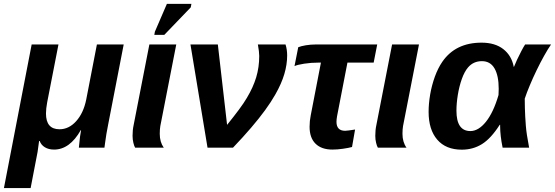

<svg xmlns="http://www.w3.org/2000/svg" viewBox="-43 -756 2841 983"><path d="M149.4 22Q140.6 67.9 131.6 114.3Q122.6 160.6 113.8 207H-22.9L119.1 -528.3H256.3L198.7 -232.9Q192.4 -199.7 192.4 -174.8Q192.4 -94.2 261.7 -94.2Q309.6 -94.2 346.9 -135.5Q384.3 -176.8 398.4 -246.1L453.1 -528.3H590.3L510.7 -118.2Q505.9 -95.2 501.7 -69.8Q497.6 -44.4 495.1 -25.1Q492.7 -5.9 491.7 0H360.8L362.3 -14.6Q364.3 -37.6 366.7 -56.2Q369.1 -74.7 372.1 -89.8H370.6Q342.3 -40 308.1 -15.1Q273.9 9.8 233.9 9.8Q206.1 9.8 186.8 -2Q167.5 -13.7 160.2 -34.2H157.2Q155.3 -20.5 153.3 -6.3Q151.4 7.8 149.4 22Z M774.9 -70.8Q774.9 -28.8 795.4 0H648.9Q644 -7.8 639.9 -24.7Q635.7 -41.5 635.7 -60.5Q635.7 -90.8 641.1 -115.2L721.7 -528.3H859.4L777.8 -110.8Q774.9 -94.2 774.9 -70.8ZM933.6 -718.3 798.3 -577.6H747.1L750 -593.8L811.5 -736.3H937Z M1119.6 -116.7Q1154.3 -159.7 1179.9 -194.1Q1205.6 -228.5 1221.2 -255.4Q1252.9 -308.1 1268.6 -359.9Q1284.2 -411.6 1284.2 -469.7Q1284.2 -489.7 1277.3 -528.3H1418.9Q1427.2 -502 1427.2 -472.2Q1427.2 -426.3 1412.8 -377.2Q1398.4 -328.1 1366.7 -272.5Q1345.2 -234.4 1314.2 -191.9Q1283.2 -149.4 1242.4 -101.8Q1201.7 -54.2 1149.9 0H1019.5L932.1 -528.3H1072.3Z M1588.9 -435.5Q1549.3 -435.5 1513.9 -429.9Q1478.5 -424.3 1464.8 -417.5L1483.9 -514.2Q1498 -520 1522.9 -524.2Q1547.9 -528.3 1573.2 -528.3H1888.2L1870.1 -435.5H1735.8L1682.6 -160.6Q1679.7 -144.5 1679.7 -132.3Q1679.7 -86.4 1724.1 -86.4Q1731 -86.4 1742.4 -88.1Q1753.9 -89.8 1774.9 -92.8L1759.3 -3.4Q1741.7 1.5 1712.9 5.6Q1684.1 9.8 1659.2 9.8Q1603 9.8 1572.5 -20.3Q1542 -50.3 1542 -106.9Q1542 -137.2 1547.9 -165.5L1600.1 -435.5Z M2017.6 -70.8Q2017.6 -28.8 2038.1 0H1891.6Q1886.7 -7.8 1882.6 -24.7Q1878.4 -41.5 1878.4 -60.5Q1878.4 -90.8 1883.8 -115.2L1964.4 -528.3H2102.1L2020.5 -110.8Q2017.6 -94.2 2017.6 -70.8Z M2422.4 -537.6Q2491.2 -537.6 2533.7 -504.6Q2576.2 -471.7 2587.4 -413.6H2588.4Q2593.8 -427.7 2604.2 -450.2Q2614.7 -472.7 2626.2 -494.6Q2637.7 -516.6 2645.5 -528.3H2778.3Q2761.7 -504.4 2742.4 -469.7Q2723.1 -435.1 2704.3 -396.2Q2685.5 -357.4 2669.7 -319.6Q2653.8 -281.7 2643.6 -251Q2643.6 -225.6 2644.3 -202.9Q2645 -180.2 2646 -160.2Q2647.5 -133.8 2649.2 -112.1Q2650.9 -90.3 2654.8 -64.7Q2658.7 -39.1 2666 0H2530.3Q2517.6 -62 2517.6 -109.9V-117.2H2515.6Q2470.2 -46.4 2424.3 -18.1Q2378.4 10.3 2321.3 10.3Q2239.7 10.3 2195.6 -41Q2151.4 -92.3 2151.4 -183.1Q2151.4 -225.6 2159.4 -272.5Q2167.5 -319.3 2183.3 -363.3Q2199.2 -407.2 2221.7 -439.9Q2289.1 -537.6 2422.4 -537.6ZM2424.3 -442.9Q2380.9 -442.9 2353.5 -411.1Q2335 -389.6 2321.5 -351.8Q2308.1 -314 2301 -270.5Q2293.9 -227.1 2293.9 -189Q2293.9 -85 2365.2 -85Q2406.7 -85 2445.1 -132.8Q2483.4 -180.7 2509.3 -269.5L2510.3 -300.8Q2510.3 -368.7 2488.8 -405.8Q2467.3 -442.9 2424.3 -442.9Z"/></svg>

Font: Arimo
Style: Italic
Weight: 400
Italic angle: -12°
Designer: Steve Matteson
Foundry: Monotype Imaging Inc.
Version: Version 1.33